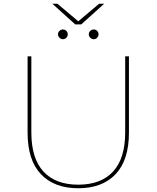

<svg xmlns="http://www.w3.org/2000/svg" viewBox="-20 -1000 834 1023"><path d="M127 -293V-700H147V-294Q147 -156 211.5 -86Q276 -16 397 -16Q518 -16 582.5 -86Q647 -156 647 -294V-700H667V-293Q667 -147 596 -72Q525 3 397 3Q269 3 198 -72Q127 -147 127 -293ZM453 -817Q453 -828 461 -835.5Q469 -843 479 -843Q490 -843 497.5 -835.5Q505 -828 505 -817Q505 -807 497.5 -799Q490 -791 479 -791Q469 -791 461 -799Q453 -807 453 -817ZM289 -817Q289 -828 297 -835.5Q305 -843 315 -843Q326 -843 333.5 -835.5Q341 -828 341 -817Q341 -807 333.5 -799Q326 -791 315 -791Q305 -791 297 -799Q289 -807 289 -817ZM259 -980H286L400 -884H394L508 -980H535L413 -870H381Z"/></svg>

Font: iiserrat Thin
Style: Regular
Weight: 100
Designer: Akira Ohta
Foundry: Akira Ohta
Version: Version 1.200;Glyphs 3.3.1 (3343)